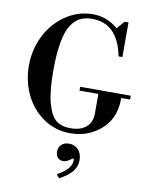

<svg xmlns="http://www.w3.org/2000/svg" viewBox="-111 -845 959 1233"><g transform="rotate(10 368.5 -228.5)"><path d="M393 -268V-293H723V-268H665V-259Q665 -136 582 -62Q499 12 381 12Q281 12 203 -43.5Q125 -99 85 -185.5Q45 -272 45 -370Q45 -474 90 -564.5Q135 -655 216 -710.5Q297 -766 394 -766Q486 -766 558 -704L602 -754H627V-528H602Q561 -736 394 -736Q349 -736 316.5 -720Q284 -704 258 -664.5Q232 -625 218.5 -550Q205 -475 205 -365Q205 -230 226.5 -152.5Q248 -75 284 -47.5Q320 -20 378 -20Q443 -20 479.5 -51.5Q516 -83 516 -140V-268ZM471 172Q471 215 444 247.5Q417 280 362 309L342 286Q434 238 434 180Q434 168 430 168Q428 168 407 182Q386 196 367 196Q346 196 332.5 182Q319 168 319 143Q319 113 338 96Q357 79 387 79Q424 79 447.5 104.5Q471 130 471 172Z"/></g></svg>

Font: Libre Bodoni
Style: Regular
Weight: 400
Designer: Pablo Impallari, Rodrigo Fuenzalida
Foundry: Pablo Impallari, Rodrigo Fuenzalida
Version: Version 1.001